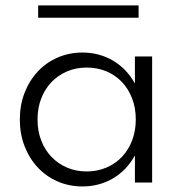

<svg xmlns="http://www.w3.org/2000/svg" viewBox="-20 -674 666 709"><path d="M118.6 -232.7Q118.6 -274.5 132 -309.8Q145.5 -345 169.8 -370.5Q194.1 -395.9 227.3 -410.2Q260.5 -424.5 300 -424.5Q339.5 -424.5 373 -410.5Q406.4 -396.4 430.5 -370.9Q454.5 -345.5 468 -310.2Q481.4 -275 481.4 -232.7Q481.4 -190.9 468 -155.7Q454.5 -120.5 430.5 -95Q406.4 -69.5 373 -55.2Q339.5 -40.9 300 -40.9Q260.5 -40.9 227.3 -55.2Q194.1 -69.5 169.8 -95Q145.5 -120.5 132 -155.7Q118.6 -190.9 118.6 -232.7ZM53.2 -232.7Q53.2 -179.5 70.7 -134.3Q88.2 -89.1 119.1 -55.9Q150 -22.7 192.5 -4.1Q235 14.5 285 14.5Q315.9 14.5 344.5 6.8Q373.2 -0.9 398 -15.7Q422.7 -30.5 443 -51.6Q463.2 -72.7 478.2 -100V0H541.8V-465.5H478.2V-365.5Q463.2 -392.7 443 -413.9Q422.7 -435 398 -449.8Q373.2 -464.5 344.5 -472.3Q315.9 -480 285 -480Q235 -480 192.5 -461.4Q150 -442.7 119.1 -409.5Q88.2 -376.4 70.7 -331.1Q53.2 -285.9 53.2 -232.7ZM491.8 -608.6V-654.1H120.9V-608.6Z"/></svg>

Font: Spartan MB
Style: Regular
Weight: 212
Designer: Matt Bailey, Mirko Velimirovic
Foundry: Matt Bailey
Version: Version 1.005